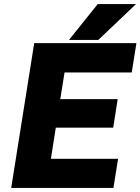

<svg xmlns="http://www.w3.org/2000/svg" viewBox="-20 -923 690 943"><path d="M35 0H537L560 -143H230L254 -296H536L558 -436H276L297 -567H627L650 -711H148ZM319 -727H463L648 -903H460Z"/></svg>

Font: Asimov Pro
Style: UltObl
Weight: 900
Designer: Google
Version: Version 2.000980; 2014